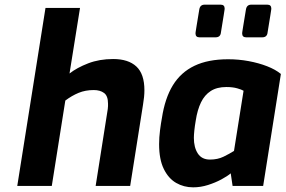

<svg xmlns="http://www.w3.org/2000/svg" viewBox="-20 -797 1224 823"><path d="M54 0 175 -763H323L278 -482Q310 -507 358 -525.5Q406 -544 465 -544Q530 -544 564.5 -512Q599 -480 599 -410Q599 -383 593 -348L538 0H390L442 -330Q443 -337 443 -342.5Q443 -348 443 -353Q443 -386 426 -398.5Q409 -411 382 -411Q346 -411 317 -399Q288 -387 260 -366L202 0Z M808 6Q768 6 735 -13Q702 -32 682 -73Q662 -114 662 -179Q662 -208 666 -239Q670 -270 674 -291Q687 -376 721 -431.5Q755 -487 813.5 -515Q872 -543 958 -543Q1003 -543 1046 -535Q1089 -527 1125 -513Q1161 -499 1184 -480L1108 0H977L969 -54Q955 -42 929 -28Q903 -14 871.5 -4Q840 6 808 6ZM880 -113Q913 -113 938.5 -125.5Q964 -138 983 -150L1024 -408Q1016 -413 996.5 -418.5Q977 -424 950 -424Q910 -424 883.5 -407Q857 -390 841.5 -358Q826 -326 819 -280Q815 -257 813 -237.5Q811 -218 811 -206Q811 -165 828 -139Q845 -113 880 -113ZM1035 -637Q1018 -637 1018 -654Q1018 -655 1018.5 -659.5Q1019 -664 1022.5 -685Q1026 -706 1034 -755Q1037 -777 1057 -777H1126Q1143 -777 1143 -760Q1143 -760 1142.5 -755Q1142 -750 1138.5 -729Q1135 -708 1127 -658Q1125 -637 1104 -637ZM835 -637Q818 -637 818 -654Q818 -655 818.5 -659.5Q819 -664 822.5 -685Q826 -706 834 -755Q837 -777 857 -777H926Q943 -777 943 -760Q943 -760 942.5 -755Q942 -750 938.5 -729Q935 -708 927 -658Q925 -637 904 -637Z"/></svg>

Font: Exo Thin
Style: Bold Italic
Weight: 700
Italic angle: -9°
Version: Version 2.000